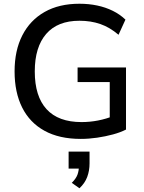

<svg xmlns="http://www.w3.org/2000/svg" viewBox="-20 -734 771 1027"><path d="M412 9Q297 9 218 -34.5Q139 -78 98.5 -159Q58 -240 58 -352Q58 -464 99.5 -545Q141 -626 218.5 -670Q296 -714 405 -714Q455 -714 500 -704.5Q545 -695 583.5 -676Q622 -657 651 -629L614 -548Q567 -588 516.5 -605.5Q466 -623 405 -623Q288 -623 227 -552.5Q166 -482 166 -352Q166 -219 229 -150Q292 -81 416 -81Q461 -81 504.5 -89.5Q548 -98 588 -114L567 -62V-295H395V-373H654V-41Q625 -26 584.5 -15Q544 -4 499.5 2.5Q455 9 412 9ZM405 273 364 244Q387 221 394.5 200Q402 179 402 155L426 168H347V77H459V140Q459 179 446.5 212.5Q434 246 405 273Z"/></svg>

Font: Nunito Sans 12pt ExtraLight SemiBold
Style: Regular
Weight: 600
Version: Version 3.101;gftools[0.9.27]